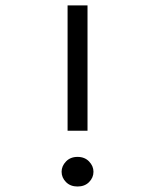

<svg xmlns="http://www.w3.org/2000/svg" viewBox="-20 -678 570 706"><path d="M323.7 -46.4Q323.7 -24.9 307.6 -8.5Q291.5 7.8 265.1 7.8Q238.8 7.8 222.7 -8.5Q206.5 -24.9 206.5 -46.4Q206.5 -67.4 222.7 -84.2Q238.8 -101.1 265.1 -101.1Q291.5 -101.1 307.6 -84.2Q323.7 -67.4 323.7 -46.4ZM301.8 -197.3H228.5V-658.2H301.8Z"/></svg>

Font: AzarMehrMonospaced
Style: SerifBold
Weight: 1
Designer: Amin Abedi
Version: Version 1.00